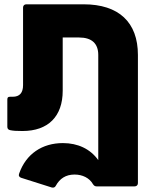

<svg xmlns="http://www.w3.org/2000/svg" viewBox="-20 -601 719 891"><path d="M102 -581C93 -581 87 -575 87 -566V-206C87 -170 71 -152 39 -152H27C17 -152 14 -149 14 -138V-13C14 -4 18 1 27 3C41 6 56 7 84 7C203 7 271 -60 271 -180V-427H347C406 -427 436 -399 436 -346V142C399 90 341 63 272 63C176 63 101 113 69 204C65 214 69 221 78 224L220 269C228 271 235 269 239 261C257 228 285 209 326 209C363 209 395 225 411 253C416 261 421 264 429 264H604C614 264 620 258 620 249V-346C620 -498 531 -581 368 -581Z"/></svg>

Font: LINE Seed Sans TH ExtraBold
Style: Regular
Weight: 800
Designer: Dalton Maag Ltd | Thai characters by Cadson Demak Co.,Ltd.
Foundry: Dalton Maag Ltd
Version: Version 1.003